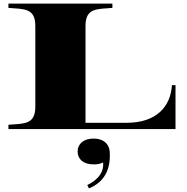

<svg xmlns="http://www.w3.org/2000/svg" viewBox="-20 -720 1045 1071"><path d="M939 -245C932 -126 853 -35 686 -35H457V-576C457 -676 521 -669 607 -676V-700H27V-676C113 -669 177 -676 177 -576V-124C177 -24 113 -31 27 -24V0H959V-245ZM467 312 476 331C559 297 599 229 592 125C588 81 556 53 502 53C446 53 413 83 413 125C413 167 444 197 502 197C519 197 539 195 555 186C562 251 510 292 467 312Z"/></svg>

Font: Sprat Extended Black
Style: Regular
Weight: 900
Width: 9
Designer: Ethan Nakache
Foundry: Collletttivo
Version: Version 2.000;Glyphs 3.2 (3217)